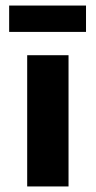

<svg xmlns="http://www.w3.org/2000/svg" viewBox="-20 -672 345 692"><path d="M78 0V-473H227V0ZM13 -557V-652H290V-557Z"/></svg>

Font: Ysabeau SC ExtraBold
Style: Regular
Weight: 800
Designer: Christian Thalmann (Catharsis Fonts)
Version: Version 2.001;gftools[0.9.30]; featfreeze: smcp